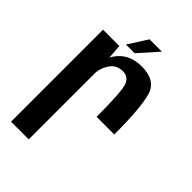

<svg xmlns="http://www.w3.org/2000/svg" viewBox="-198 -718 791 791"><g transform="rotate(45 197.5 -322.0)"><path d="M259.5 -263.5Q259.5 -413.5 247.2 -443.2Q235 -473 203.5 -473Q168 -473 148.8 -446.2Q129.5 -419.5 127 -384.5L106 -398Q108 -462.5 144.5 -502.2Q181 -542 244.5 -542Q326 -542 344.2 -481Q362.5 -420 362.5 -263.5H259.5ZM24.5 -536H119.5L127.5 -429.5V0H24.5ZM188 -643.5H260L185 -559.5H134.5Z"/></g></svg>

Font: Anybody Narrow Medium
Style: Regular
Weight: 500
Width: 3
Designer: Tyler Finck
Foundry: Etcetera Type Company
Version: Version 1.000; ttfautohint (v1.8)